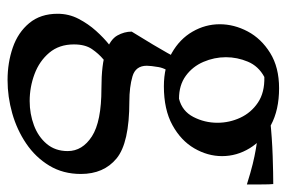

<svg xmlns="http://www.w3.org/2000/svg" viewBox="-142 -334 740 495"><g transform="rotate(90 227.5 -86.0)"><path d="M135 -183 177 -171Q156 -146 152.5 -125.5Q149 -105 149 -95Q149 -66 176.5 -58Q204 -50 241 -50Q348 -50 388 -17Q428 16 428 75Q428 121 406.5 156.5Q385 192 349.5 216Q314 240 271.5 252Q229 264 186 264Q141 264 102 250.5Q63 237 39 208Q15 179 15 135Q15 106 28 81Q41 56 59 36Q77 16 94 2.5Q111 -11 119 -17L154 -4Q147 5 132.5 17Q118 29 106 46.5Q94 64 94 93Q94 131 115.5 156.5Q137 182 170.5 194.5Q204 207 240 207Q273 207 302.5 196Q332 185 350.5 163Q369 141 369 109Q369 71 331 46.5Q293 22 208 22Q144 22 112.5 10.5Q81 -1 71 -19Q61 -37 61 -56Q82 -90 94.5 -111Q107 -132 116 -148Q125 -164 135 -183ZM178 -398Q150 -383 138.5 -355.5Q127 -328 127 -299Q127 -269 139 -241Q151 -213 175 -195.5Q199 -178 234 -178Q266 -186 281 -215Q296 -244 296 -277Q296 -308 283 -336Q270 -364 244 -381.5Q218 -399 178 -398ZM207 -436Q263 -436 302 -415Q341 -394 361.5 -360.5Q382 -327 382 -289Q382 -252 362 -217.5Q342 -183 302 -161Q262 -139 202 -139Q152 -139 116 -159.5Q80 -180 61 -213Q42 -246 42 -283Q42 -320 60.5 -355Q79 -390 116 -413Q153 -436 207 -436ZM454 -421Q455 -413 455 -390Q455 -367 455 -353Q423 -363 402.5 -368Q382 -373 364.5 -376Q347 -379 324 -382L288 -413Q336 -418 382 -419.5Q428 -421 454 -421Z"/></g></svg>

Font: Ruwudu
Style: Regular
Weight: 400
Designer: Becca Hirsbrunner Spalinger
Foundry: SIL International
Version: Version 3.000